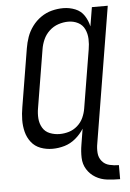

<svg xmlns="http://www.w3.org/2000/svg" viewBox="-62 -788 700 1036"><g transform="rotate(-5 288.0 -270.0)"><path d="M546 203V127Q520 127 495 121Q470 115 454.5 96Q439 77 437 51.5Q435 26 440 0L561 -735H475L458 -632Q451 -664 433.5 -691Q416 -718 385 -730.5Q354 -743 320 -743Q289 -743 258 -735Q227 -727 199.5 -708Q172 -689 152 -662Q132 -635 121.5 -605Q111 -575 106 -544L54 -229Q48 -195 47.5 -161.5Q47 -128 55 -96.5Q63 -65 82.5 -40Q102 -15 132.5 -3.5Q163 8 197 8Q230 8 262.5 -1.5Q295 -11 322.5 -34Q350 -57 368 -86L354 0Q348 35 349 70Q350 105 367.5 133Q385 161 413.5 178Q442 195 476.5 199Q511 203 546 203ZM242 -68Q215 -68 189.5 -78Q164 -88 150.5 -111Q137 -134 135 -161.5Q133 -189 138 -217L190 -532Q194 -558 205.5 -584Q217 -610 238.5 -630Q260 -650 287 -659Q314 -668 341 -668Q370 -668 394 -655.5Q418 -643 429.5 -618.5Q441 -594 442 -565.5Q443 -537 438 -509L386 -194Q382 -169 371 -144.5Q360 -120 339 -101.5Q318 -83 293 -75.5Q268 -68 243 -68Z"/></g></svg>

Font: Iosevka Sparkle
Style: Italic
Weight: 400
Italic angle: -9°
Designer: Belleve Invis
Foundry: Belleve Invis
Version: Version 4.5.0; ttfautohint (v1.8.3)